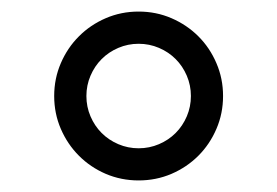

<svg xmlns="http://www.w3.org/2000/svg" viewBox="-20 -522 479 332"><path d="M219.7 -446.3Q201.2 -446.3 184.6 -439.2Q168 -432.1 155.8 -419.9Q143.6 -407.7 136.5 -391.1Q129.4 -374.5 129.4 -356Q129.4 -337.4 136.5 -320.8Q143.6 -304.2 155.8 -292Q168 -279.8 184.6 -272.7Q201.2 -265.6 219.7 -265.6Q238.3 -265.6 254.9 -272.7Q271.5 -279.8 283.7 -292Q295.9 -304.2 303 -320.8Q310.1 -337.4 310.1 -356Q310.1 -374.5 303 -391.1Q295.9 -407.7 283.7 -419.9Q271.5 -432.1 254.9 -439.2Q238.3 -446.3 219.7 -446.3ZM219.7 -502Q250 -502 276.6 -490.5Q303.2 -479 323 -459.2Q342.8 -439.5 354.2 -412.8Q365.7 -386.2 365.7 -356Q365.7 -325.7 354.2 -299.1Q342.8 -272.5 323 -252.7Q303.2 -232.9 276.6 -221.4Q250 -210 219.7 -210Q189.5 -210 162.8 -221.4Q136.2 -232.9 116.5 -252.7Q96.7 -272.5 85.2 -299.1Q73.7 -325.7 73.7 -356Q73.7 -386.2 85.2 -412.8Q96.7 -439.5 116.5 -459.2Q136.2 -479 162.8 -490.5Q189.5 -502 219.7 -502Z"/></svg>

Font: Kurinto Seri
Style: Regular
Weight: 400
Designer: Kurinto was developed by Clint Goss from a range of fonts that are compatible with the SIL Open Font License Version 1.1
Foundry: Clinton F. Goss
Version: Version 2.196; July 25, 2020